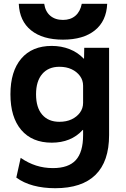

<svg xmlns="http://www.w3.org/2000/svg" viewBox="-20 -772 664 1012"><path d="M271 220Q208 220 156 206Q104 192 66 164L89 60Q128 87 170 100.5Q212 114 259 114Q341 114 379.5 72Q418 30 418 -60V-87H416Q385 -53 344 -36.5Q303 -20 253 -20Q149 -20 92 -87Q35 -154 35 -275Q35 -396 92 -463Q149 -530 253 -530Q303 -530 346.5 -513Q390 -496 421 -463H423L424 -520H555V-60Q555 79 483.5 149.5Q412 220 271 220ZM293 -130Q330 -130 357.5 -143Q385 -156 401.5 -178.5Q418 -201 418 -230V-320Q418 -349 401.5 -371.5Q385 -394 357.5 -407Q330 -420 293 -420Q235 -420 202.5 -382Q170 -344 170 -275Q170 -205 202.5 -167.5Q235 -130 293 -130ZM312 -563Q205 -563 144 -612Q83 -661 79 -752H213Q219 -711 245 -689Q271 -667 312 -667Q352 -667 377.5 -689Q403 -711 411 -752H545Q541 -661 480 -612Q419 -563 312 -563Z"/></svg>

Font: M PLUS 2
Style: Bold
Weight: 700
Designer: Coji Morishita
Foundry: UNDERFOREST DESIGN
Version: Version 1.001